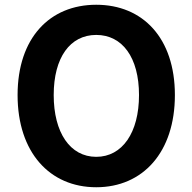

<svg xmlns="http://www.w3.org/2000/svg" viewBox="-20 -774 810 808"><path d="M385 14C581 14 716 -133 716 -374C716 -614 581 -754 385 -754C189 -754 54 -614 54 -374C54 -133 189 14 385 14ZM385 -114C275 -114 206 -216 206 -374C206 -532 275 -627 385 -627C495 -627 565 -532 565 -374C565 -216 495 -114 385 -114Z"/></svg>

Font: Source Han Sans KR
Style: Bold
Weight: 700
Designer: Ryoko NISHIZUKA 西塚涼子 (kana, bopomofo & ideographs); Paul D. Hunt (Latin, Greek & Cyrillic); Sandoll Communications 산돌커뮤니
Foundry: Adobe
Version: Version 2.004;hotconv 1.0.118;makeotfexe 2.5.65603